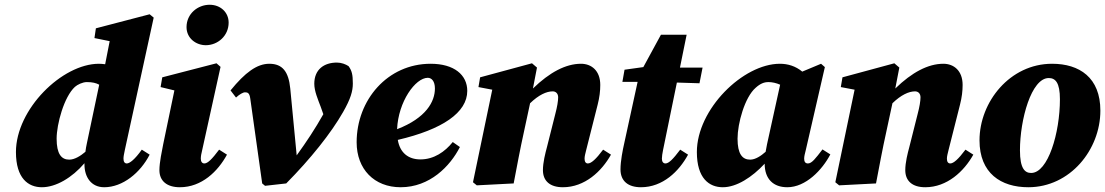

<svg xmlns="http://www.w3.org/2000/svg" viewBox="-20 -771 4645 807"><path d="M218 -188C218 -249 249 -364 295 -406C305 -415 327 -426 345 -426C369 -426 384 -422 397 -415L345 -168C343 -157 340 -145 339 -133C319 -116 294 -100 271 -100C238 -100 218 -124 218 -188ZM505 -142 626 -697 609 -711 383 -652 377 -611 441 -598 422 -501C413 -502 405 -503 396 -503C241 -503 47 -312 47 -132C47 -21 99 16 156 16C215 16 283 -24 335 -85C335 -83 335 -82 335 -80C335 -27 363 16 418 16C496 16 570 -45 609 -121L576 -142C547 -101 525 -84 513 -84C504 -84 499 -91 499 -104C499 -114 501 -122 505 -142Z M650 -56C650 -10 682 16 736 16C828 16 896 -51 934 -121L901 -142C871 -102 853 -84 839 -84C830 -84 824 -91 824 -104C824 -114 826 -125 830 -141L907 -490L890 -505L662 -446L655 -405L713 -391L666 -165C661 -139 650 -88 650 -56ZM845 -581C895 -581 941 -620 941 -676C941 -719 907 -751 861 -751C811 -751 764 -713 764 -657C764 -610 804 -581 845 -581Z M1082 0 1094 10 1183 0C1285 -103 1372 -212 1422 -300C1454 -356 1463 -388 1463 -420C1463 -457 1459 -474 1445 -493C1433 -501 1415 -508 1396 -508C1342 -508 1301 -479 1301 -419C1301 -388 1316 -354 1328 -322L1339 -291C1304 -229 1269 -176 1227 -118L1200 -399C1193 -469 1168 -503 1112 -503C1060 -503 1010 -466 949 -391L972 -361C986 -374 1001 -383 1010 -383C1021 -383 1029 -380 1032 -356C1049 -237 1065 -119 1082 0Z M1778 -444C1794 -444 1808 -430 1808 -399C1808 -344 1771 -275 1649 -228C1654 -344 1726 -444 1778 -444ZM1664 16C1786 16 1872 -72 1913 -153L1883 -174C1850 -133 1804 -101 1747 -101C1696 -101 1661 -129 1652 -183C1840 -227 1944 -298 1944 -389C1944 -456 1889 -503 1790 -503C1609 -503 1479 -351 1479 -173C1479 -60 1553 16 1664 16Z M2139 0C2153 -73 2166 -144 2182 -216L2208 -337C2244 -372 2277 -387 2303 -387C2316 -387 2326 -378 2326 -362C2326 -347 2322 -322 2314 -292L2279 -153C2272 -127 2262 -88 2262 -56C2262 -10 2292 16 2346 16C2438 16 2509 -51 2548 -121L2515 -142C2485 -102 2465 -84 2451 -84C2442 -84 2437 -91 2437 -104C2437 -114 2440 -125 2444 -141L2492 -331C2500 -362 2503 -389 2503 -414C2503 -474 2466 -503 2422 -503C2358 -503 2290 -467 2220 -399L2237 -487L2216 -505L1998 -446L1991 -405L2049 -394L1968 -5L1984 8Z M2604 -170C2597 -139 2588 -94 2588 -59C2588 -10 2620 16 2674 16C2766 16 2834 -51 2872 -121L2839 -142C2809 -102 2791 -84 2777 -84C2768 -84 2762 -91 2762 -104C2762 -114 2764 -125 2767 -141L2825 -424L2920 -421L2933 -487H2838L2866 -625H2758L2684 -489L2605 -478L2596 -427H2660Z M3080 -188C3080 -252 3110 -362 3156 -402C3176 -420 3192 -426 3210 -426C3226 -426 3243 -422 3259 -415L3204 -165C3202 -154 3200 -143 3198 -133C3179 -116 3155 -100 3133 -100C3100 -100 3080 -124 3080 -188ZM3289 16C3367 16 3436 -57 3470 -122L3437 -143C3408 -105 3392 -84 3376 -84C3365 -84 3360 -91 3360 -104C3360 -114 3363 -125 3367 -141L3447 -489L3431 -503L3352 -470C3324 -493 3292 -503 3258 -503C3103 -503 2909 -312 2909 -132C2909 -21 2961 16 3018 16C3076 16 3141 -26 3194 -83C3194 -18 3231 16 3289 16Z M3662 0C3676 -73 3689 -144 3705 -216L3731 -337C3767 -372 3800 -387 3826 -387C3839 -387 3849 -378 3849 -362C3849 -347 3845 -322 3837 -292L3802 -153C3795 -127 3785 -88 3785 -56C3785 -10 3815 16 3869 16C3961 16 4032 -51 4071 -121L4038 -142C4008 -102 3988 -84 3974 -84C3965 -84 3960 -91 3960 -104C3960 -114 3963 -125 3967 -141L4015 -331C4023 -362 4026 -389 4026 -414C4026 -474 3989 -503 3945 -503C3881 -503 3813 -467 3743 -399L3760 -487L3739 -505L3521 -446L3514 -405L3572 -394L3491 -5L3507 8Z M4302 16C4478 16 4605 -142 4605 -306C4605 -445 4517 -503 4402 -503C4225 -503 4097 -343 4097 -181C4097 -43 4187 16 4302 16ZM4314 -44C4288 -44 4267 -62 4267 -139C4267 -269 4315 -443 4388 -443C4416 -443 4435 -424 4435 -354C4435 -212 4385 -44 4314 -44Z"/></svg>

Font: Source Serif Pro Black
Style: Italic
Weight: 900
Italic angle: -12°
Designer: Frank Grießhammer
Foundry: Adobe Systems Incorporated
Version: Version 3.001;hotconv 1.0.111;makeotfexe 2.5.65597